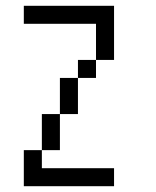

<svg xmlns="http://www.w3.org/2000/svg" viewBox="-20 -645 540 665"><path d="M375 0V-62.5H125V-125H62.5Q62.5 -125 62.5 0ZM125 -125H187.5Q187.5 -125 187.5 -250H125Q125 -250 125 -125ZM187.5 -250H250Q250 -250 250 -375H187.5Q187.5 -375 187.5 -250ZM250 -375H312.5V-437.5H250ZM312.5 -437.5H375V-625H62.5V-562.5H312.5Q312.5 -562.5 312.5 -437.5Z"/></svg>

Font: BFUnifontExMono
Style: Regular
Weight: 500
Version: Version 15.0.06